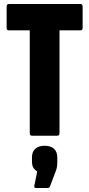

<svg xmlns="http://www.w3.org/2000/svg" viewBox="-20 -675 444 955"><path d="M139 0Q128 0 128 -13V-524H24Q13 -524 13 -537V-642Q13 -655 24 -655H380Q391 -655 391 -642V-537Q391 -524 380 -524H276V-13Q276 0 265 0ZM159 260Q148 260 151 248L165 178Q155 172 147 161Q139 150 139 126V108Q139 80 155.5 65Q172 50 202 50Q232 50 248.5 65Q265 80 265 108V128Q265 141 263.5 153.5Q262 166 256 180L229 251Q225 260 218 260Z"/></svg>

Font: Sofia Sans Extra Condensed Black
Style: Regular
Weight: 900
Designer: Botio Nikoltchev, Ani Petrova
Foundry: lettersoup
Version: Version 4.101